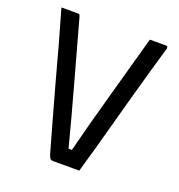

<svg xmlns="http://www.w3.org/2000/svg" viewBox="-128 -807 856 918"><g transform="rotate(20 300.0 -348.0)"><path d="M113 -700Q119 -700 121.5 -697Q124 -694 127 -682Q169 -529 212 -374.5Q255 -220 292 -77H309Q347 -227 390.5 -381.5Q434 -536 479 -700H560Q572 -700 570 -688Q555 -637 535.5 -568.5Q516 -500 494.5 -423Q473 -346 452 -268Q431 -190 411.5 -120Q392 -50 376 4H245Q234 4 228.5 -1Q223 -6 218 -23Q199 -91 175 -175Q151 -259 125.5 -353Q100 -447 74 -542Q63 -582 51.5 -620.5Q40 -659 29 -700Z"/></g></svg>

Font: Recursive Mn Lnr St
Style: Regular
Weight: 400
Monospace: yes
Version: Version 1.079;hotconv 1.0.112;makeotfexe 2.5.65598; ttfautoh